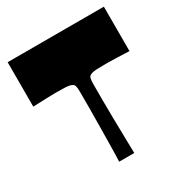

<svg xmlns="http://www.w3.org/2000/svg" viewBox="-164 -823 900 947"><g transform="rotate(-30 286.0 -350.0)"><path d="M243 0Q245 -45 245.5 -96Q246 -147 247 -199.5Q248 -252 248 -302Q248 -352 248 -394Q248 -418 244.5 -430Q241 -442 221 -447Q213 -449 197.5 -450Q182 -451 156 -451Q147 -451 133.5 -451Q120 -451 92.5 -450Q65 -449 12 -447V-700H560V-447Q508 -449 480 -450Q452 -451 438.5 -451Q425 -451 416 -451Q390 -451 374.5 -450Q359 -449 351 -447Q331 -442 327.5 -430Q324 -418 324 -394Q324 -352 324 -302Q324 -252 325 -199.5Q326 -147 327 -96Q328 -45 329 0Z"/></g></svg>

Font: Ojuju ExtraLight ExtraBold
Style: Regular
Weight: 800
Version: Version 1.000